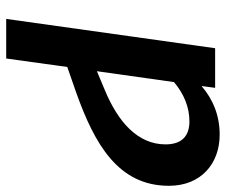

<svg xmlns="http://www.w3.org/2000/svg" viewBox="-76 -670 746 635"><g transform="rotate(90 297.5 -353.0)"><path d="M426 -706C364 -706 310 -685 265 -646L271 -691H140L43 0H174L202 -202L288 -232C456 -292 595 -370 595 -538C595 -645 521 -706 426 -706ZM278 -326 216 -300 252 -555C290 -587 334 -606 382 -606C429 -606 458 -582 458 -527C458 -434 382 -369 278 -326Z"/></g></svg>

Font: Fira Sans Medium
Style: Italic
Weight: 500
Italic angle: -8°
Designer: bBox Type GmbH & Carrois Corporate GbR & Edenspiekermann AG
Foundry: bBox Type GmbH & Carrois Corporate GbR & Edenspiekermann AG
Version: Version 4.301;PS 004.301;hotconv 1.0.88;makeotf.lib2.5.64775